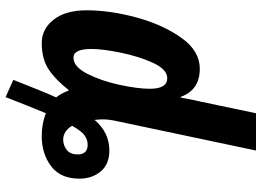

<svg xmlns="http://www.w3.org/2000/svg" viewBox="-145 -655 940 690"><g transform="rotate(90 325.0 -310.0)"><path d="M156 -169Q156 -208 169 -272.5Q182 -337 205.5 -389Q229 -441 261 -441Q299 -441 299 -379Q299 -335 285 -270Q271 -205 245.5 -154.5Q220 -104 187 -104Q156 -104 156 -169ZM432 -99Q451 -133 466.5 -144Q482 -155 500 -155Q535 -155 535 -119Q535 -94 520 -81Q505 -68 483 -67Q451 -67 432 -99ZM387 -5Q424 10 470 10Q532 10 577 -23.5Q622 -57 622 -125Q622 -171 596 -202Q570 -233 521 -233Q456 -233 411 -180Q410 -187 409.5 -195Q409 -203 409 -211Q409 -232 416 -263L521 -760H387L346 -565Q337 -527 331 -490H328Q303 -558 227 -558Q163 -558 116 -492Q69 -426 43 -331Q17 -236 17 -151Q17 -76 50.5 -33Q84 10 135 10Q192 10 229.5 -15Q267 -40 303 -86H306Q315 -60 330 -42Q316 -11 300.5 28Q285 67 267 112L329 140Q346 96 360.5 60Q375 24 387 -5Z"/></g></svg>

Font: Noto Sans UI Condensed ExtraBold
Style: Italic
Weight: 800
Width: 3
Designer: Monotype Design Team
Foundry: Monotype Imaging Inc.
Version: 1.001